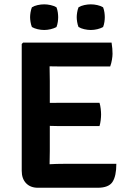

<svg xmlns="http://www.w3.org/2000/svg" viewBox="-20 -884 610 906"><path d="M529 -111Q529 -53.5 511 -25.8Q493 2 440.5 2H159Q123.5 2 103 -19.5Q82.5 -41 82.5 -78V-676.5L89 -683H506.5Q509 -668 510 -654.8Q511 -641.5 511 -630Q511 -618.5 508.2 -602Q505.5 -585.5 500 -570.5H279.5Q269 -570.5 251 -570.5Q233 -570.5 214 -571Q214 -550.5 214.5 -535.8Q215 -521 215 -501.5V-398.5Q233.5 -398.5 251.2 -398.8Q269 -399 279.5 -399H449.5Q453.5 -386.5 455.2 -370.8Q457 -355 457 -344Q457 -332.5 455.2 -317.2Q453.5 -302 449.5 -289H279.5Q269 -289 251.2 -289.2Q233.5 -289.5 215 -290V-171Q215 -154.5 214.5 -140.5Q214 -126.5 214 -109.5V-109Q230 -110 247 -110.5Q264 -111 284 -111ZM408.5 -742.5Q393.5 -742.5 377.5 -746.2Q361.5 -750 350.5 -756.5Q346 -768 344 -780.8Q342 -793.5 342 -803Q342 -812.5 344 -825.2Q346 -838 350.5 -849.5Q361.5 -856.5 377.5 -860Q393.5 -863.5 408.5 -863.5Q423.5 -863.5 439.2 -860Q455 -856.5 466.5 -849.5Q471 -838 472.8 -825.2Q474.5 -812.5 474.5 -803Q474.5 -793.5 472.8 -780.8Q471 -768 466.5 -756.5Q455 -750 439.2 -746.2Q423.5 -742.5 408.5 -742.5ZM188.5 -742.5Q173.5 -742.5 157.5 -746.2Q141.5 -750 130.5 -756.5Q126 -768 124 -780.8Q122 -793.5 122 -803Q122 -812.5 124 -825.2Q126 -838 130.5 -849.5Q141.5 -856.5 157.5 -860Q173.5 -863.5 188.5 -863.5Q203 -863.5 219 -860Q235 -856.5 246.5 -849.5Q251 -838 252.8 -825.2Q254.5 -812.5 254.5 -803Q254.5 -793.5 252.8 -780.8Q251 -768 246.5 -756.5Q235 -750 219 -746.2Q203 -742.5 188.5 -742.5Z"/></svg>

Font: Signika SC SemiBold
Style: Regular
Weight: 600
Designer: Anna Giedryś
Foundry: Anna Giedryś
Version: Version 2.000; ttfautohint (v1.8.3) -l 8 -r 50 -G 200 -x 9 -